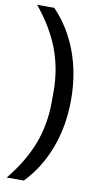

<svg xmlns="http://www.w3.org/2000/svg" viewBox="-102 -859 534 1027"><g transform="rotate(10 165.0 -345.0)"><path d="M280 -345Q280 -203 235 -83Q190 37 106 124H13Q99 19 139.5 -87.5Q180 -194 180 -316V-374Q180 -496 139.5 -602.5Q99 -709 13 -814H106Q190 -727 235 -607Q280 -487 280 -345Z"/></g></svg>

Font: Mozilla Text BETA Medium
Style: Regular
Weight: 500
Designer: Studio DRAMA
Foundry: Studio DRAMA
Version: Version 0.100